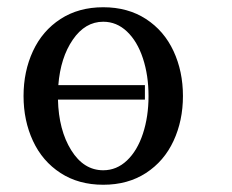

<svg xmlns="http://www.w3.org/2000/svg" viewBox="-20 -500 640 530"><path d="M485 -235Q485 -167 459 -111Q433 -55 383 -22.5Q333 10 265 10Q197 10 147 -22.5Q97 -55 71 -111Q45 -167 45 -235Q45 -303 71 -359Q97 -415 147 -447.5Q197 -480 265 -480Q333 -480 383 -447.5Q433 -415 459 -359Q485 -303 485 -235ZM390 -235Q390 -292 374.5 -339Q359 -386 330.5 -413Q302 -440 265 -440Q215 -440 181 -390.5Q147 -341 141 -265H380V-225H140Q142 -141 176.5 -85.5Q211 -30 265 -30Q302 -30 330.5 -57Q359 -84 374.5 -131Q390 -178 390 -235Z"/></svg>

Font: Philosopher
Style: Regular
Weight: 400
Designer: Jovanny Lemonad
Foundry: Jovanny Lemonad
Version: Version 2.000